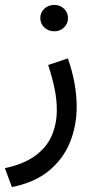

<svg xmlns="http://www.w3.org/2000/svg" viewBox="-26 -506 383 789"><path d="M139.6 -431.6Q139.6 -408.7 156.2 -393.1Q172.9 -377.4 196.8 -377.4Q220.7 -377.4 237.1 -393.1Q253.4 -408.7 253.4 -431.6Q253.4 -454.6 237.1 -470.2Q220.7 -485.8 196.8 -485.8Q172.9 -485.8 156.2 -470.2Q139.6 -454.6 139.6 -431.6ZM22.9 262.7Q115.2 244.6 174.1 196.5Q232.9 148.4 261 80.1Q289.1 11.7 289.1 -67.4Q289.1 -115.7 279.8 -166Q270.5 -216.3 252.9 -266.1L171.9 -238.8Q188 -190.4 197.8 -144Q207.5 -97.7 207.5 -54.7Q207.5 2.4 187 50.5Q166.5 98.6 119.9 133.3Q73.2 168 -5.9 185.1Z"/></svg>

Font: Vazirmatn RD NL
Style: Regular
Weight: 400
Designer: Saber Rastikerdar
Foundry: Saber Rastikerdar
Version: Version 32.101